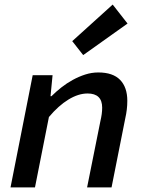

<svg xmlns="http://www.w3.org/2000/svg" viewBox="-20 -820 640 840"><path d="M26 0 123 -491H210L201 -399H205Q225 -419 248.5 -437.5Q272 -456 298.5 -470.5Q325 -485 353 -494Q381 -503 410 -503Q474 -503 505.5 -470.5Q537 -438 537 -379Q537 -341 528 -302L468 0H361L419 -289Q423 -306 425 -320.5Q427 -335 427 -349Q427 -411 363 -411Q323 -411 279.5 -384.5Q236 -358 194 -308L133 0ZM344 -579 296 -640 473 -800 538 -717Z"/></svg>

Font: Source Code Pro Semibold
Style: Italic
Weight: 600
Italic angle: -11°
Monospace: yes
Designer: Paul D. Hunt, Teo Tuominen
Foundry: Adobe Systems Incorporated
Version: Version 1.050;PS 1.000;hotconv 16.6.51;makeotf.lib2.5.65220